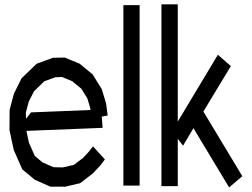

<svg xmlns="http://www.w3.org/2000/svg" viewBox="-20 -840 1139 867"><path d="M381.3 -155.3 399.9 -179.2 453.6 -120.1 432.6 -92.3 398.9 -56.6 341.8 -12.7 270.5 3.9 267.1 2.9H214.8H207.5L137.2 -28.3L80.6 -75.2L42 -163.1L22.9 -252L23.4 -344.2L43 -417.5L77.6 -486.8L145.5 -552.2L218.8 -579.1L272.5 -580.1L339.8 -552.2L398.4 -503.9L439.5 -437.5L459 -373.5L466.3 -318.4L439.5 -313.5L443.4 -262.7L99.1 -249L110.8 -195.3L137.2 -135.7L171.9 -106.9L221.2 -85L263.7 -84L314 -95.7L355 -127ZM133.8 -428.2 109.9 -381.3 96.7 -331.5 97.7 -303.7 120.1 -332.5 388.7 -343.3 387.7 -351.6 374.5 -395.5 347.2 -439.5 306.2 -473.1 260.7 -492.2 230 -491.2 180.2 -473.1Z M537.1 -2V-816.9H610.4V-2Z M1074.2 -44.4 1014.6 6.3 853.5 -261.2 806.6 -182.1 782.7 -213.4V0.5H709V-820.3H782.7V-291L963.9 -592.8L1022.5 -541.5L898.4 -336.4Z"/></svg>

Font: Gap Sans
Style: Regular
Weight: 400
Designer: Alexandre Liziard and Étienne Ozeray
Foundry: Interstices.io
Version: Version 1.6.1 - December 3. 2014